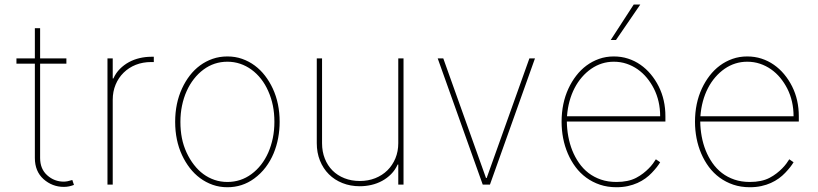

<svg xmlns="http://www.w3.org/2000/svg" viewBox="-20 -798 3537 830"><path d="M51.1 -522.7V-545.5H130.7V-676.1H153.4V-545.5H267V-522.7H153.4V-115.1Q153.4 -67.5 184.3 -40.1Q214.8 -12.8 255.7 -12.8Q270.6 -12.8 292.6 -19.9L299.7 1.4Q289.1 5.3 278.8 7.6Q268.5 9.9 255.7 9.9Q206 9.9 168 -23.8Q130.7 -57.5 130.7 -115.1V-522.7Z M444.6 0V-545.5H467.3V-458.8H470.2Q480.8 -482.6 498.4 -500.2Q516 -517.8 537.6 -529.5Q559.3 -541.2 584 -546.9Q608.7 -552.6 633.5 -552.6H644.9V-529.8H633.5Q597.3 -529.8 566.9 -517.8Q536.6 -505.7 514.4 -483.8Q492.2 -462 479.8 -432.2Q467.3 -402.3 467.3 -366.5V0Z M767 -415.8Q780.9 -446 800.4 -471.4Q820 -496.8 844.8 -515.1Q869.7 -533.4 899.3 -543.7Q929 -554 963.1 -554Q997.2 -554 1026.8 -543.5Q1056.5 -533 1081.3 -514.6Q1106.2 -496.1 1125.7 -470.7Q1145.2 -445.3 1159.1 -415.5Q1188.9 -351.6 1188.9 -271.3Q1188.9 -236.2 1182.5 -201.5Q1176.1 -166.9 1162.8 -134.9Q1149.5 -103 1128.6 -75.1Q1107.6 -47.2 1078.5 -25.9Q1027.3 11.4 963.1 11.4Q929 11.4 899.3 0.9Q869.7 -9.6 844.8 -28.1Q820 -46.5 800.4 -71.9Q780.9 -97.3 767 -127.1Q737.2 -191.1 737.2 -271.3Q737.2 -351.6 767 -415.8ZM786.6 -138.5Q800.1 -109.4 818.4 -85.8Q836.6 -62.1 859 -45.6Q881.4 -29.1 907.7 -20.2Q933.9 -11.4 963.1 -11.4Q1021 -11.4 1067.1 -45.5Q1090.2 -62.5 1108.5 -85.9Q1126.8 -109.4 1139.6 -138.3Q1152.3 -167.3 1159.3 -200.8Q1166.2 -234.4 1166.2 -271.3Q1166.2 -308.9 1159.6 -341.4Q1153.1 -373.9 1139.6 -404.1Q1126.8 -433.6 1108.3 -457Q1089.8 -480.5 1067.1 -497Q1044.4 -513.5 1018.1 -522.4Q991.8 -531.2 963.1 -531.2Q905.5 -531.2 859.7 -497.2Q836.6 -480.1 818.2 -456.5Q799.7 -432.9 786.8 -403.9Q773.8 -375 766.9 -341.6Q759.9 -308.2 759.9 -271.3Q759.9 -233.7 766.3 -201.2Q772.7 -168.7 786.6 -138.5Z M1372.2 -545.5V-179Q1372.2 -142.8 1384.1 -112.6Q1396 -82.4 1417.4 -60.9Q1438.9 -39.4 1469.1 -27.5Q1499.3 -15.6 1535.5 -15.6Q1571.7 -15.6 1602.1 -27.7Q1632.5 -39.8 1654.7 -61.6Q1676.8 -83.5 1689.3 -113.5Q1701.7 -143.5 1701.7 -179V-545.5H1724.4V0H1701.7V-86.6H1698.9Q1688.2 -62.9 1670.8 -45.3Q1653.4 -27.7 1631.7 -16Q1610.1 -4.3 1585.4 1.4Q1560.7 7.1 1535.5 7.1Q1494.7 7.1 1460.4 -6.6Q1426.1 -20.2 1401.5 -44.9Q1376.8 -69.6 1363.1 -103.9Q1349.4 -138.1 1349.4 -179V-545.5Z M1872.2 -545.5H1896.3L2081 -28.4H2083.8L2268.5 -545.5H2292.6L2098 0H2066.8Z M2407.7 -271.3Q2407.7 -351.6 2437.5 -415.5Q2451.3 -445.3 2470.9 -470.7Q2490.4 -496.1 2515.3 -514.6Q2540.1 -533 2569.8 -543.5Q2599.4 -554 2633.5 -554Q2666.2 -554 2695.1 -544.6Q2724.1 -535.2 2748.6 -518.1Q2773.1 -501.1 2793 -477.3Q2812.9 -453.5 2827.4 -424.7Q2856.5 -366.8 2856.5 -295.5V-272.7H2430.4Q2430.8 -240.4 2436.6 -208.5Q2442.5 -176.5 2454 -147.5Q2465.6 -118.6 2483 -93.6Q2500.4 -68.5 2524.1 -50.2Q2547.9 -32 2577.9 -21.7Q2608 -11.4 2644.9 -11.4Q2695.7 -11.4 2729.8 -29.1Q2746.8 -38 2760.5 -48.7Q2774.1 -59.3 2784.6 -70Q2795.1 -80.6 2802.7 -90.9Q2810.4 -101.2 2815.3 -109.4L2833.8 -96.6Q2821.7 -76 2797.6 -50.8Q2785.5 -38 2770.1 -26.8Q2754.6 -15.6 2735.8 -7.1Q2717 1.4 2694.2 6.4Q2671.5 11.4 2644.9 11.4Q2606.2 11.4 2573.5 0.4Q2540.8 -10.7 2514.4 -30Q2487.9 -49.4 2468 -76Q2448.2 -102.6 2434.7 -134.1Q2421.2 -165.5 2414.4 -200.5Q2407.7 -235.4 2407.7 -271.3ZM2431.1 -295.5H2833.8Q2833.8 -361.2 2806.8 -414.8Q2794 -440 2776.3 -461.5Q2758.5 -483 2736.5 -498.4Q2714.5 -513.8 2688.6 -522.5Q2662.6 -531.2 2633.5 -531.2Q2580.3 -531.2 2535.9 -500.7Q2513.8 -485.4 2495.6 -464.3Q2477.3 -443.2 2463.8 -417.1Q2450.3 -391 2441.9 -360.3Q2433.6 -329.5 2431.1 -295.5ZM2719.5 -778.4H2747.9L2642.8 -625H2620Z M2984.4 -271.3Q2984.4 -351.6 3014.2 -415.5Q3028.1 -445.3 3047.6 -470.7Q3067.1 -496.1 3092 -514.6Q3116.8 -533 3146.5 -543.5Q3176.1 -554 3210.2 -554Q3242.9 -554 3271.8 -544.6Q3300.8 -535.2 3325.3 -518.1Q3349.8 -501.1 3369.7 -477.3Q3389.6 -453.5 3404.1 -424.7Q3433.2 -366.8 3433.2 -295.5V-272.7H3007.1Q3007.5 -240.4 3013.3 -208.5Q3019.2 -176.5 3030.7 -147.5Q3042.3 -118.6 3059.7 -93.6Q3077.1 -68.5 3100.9 -50.2Q3124.6 -32 3154.7 -21.7Q3184.7 -11.4 3221.6 -11.4Q3272.4 -11.4 3306.5 -29.1Q3323.5 -38 3337.2 -48.7Q3350.9 -59.3 3361.3 -70Q3371.8 -80.6 3379.4 -90.9Q3387.1 -101.2 3392 -109.4L3410.5 -96.6Q3398.4 -76 3374.3 -50.8Q3362.2 -38 3346.8 -26.8Q3331.3 -15.6 3312.5 -7.1Q3293.7 1.4 3271 6.4Q3248.2 11.4 3221.6 11.4Q3182.9 11.4 3150.2 0.4Q3117.5 -10.7 3091.1 -30Q3064.6 -49.4 3044.7 -76Q3024.9 -102.6 3011.4 -134.1Q2997.9 -165.5 2991.1 -200.5Q2984.4 -235.4 2984.4 -271.3ZM3007.8 -295.5H3410.5Q3410.5 -361.2 3383.5 -414.8Q3370.7 -440 3353 -461.5Q3335.2 -483 3313.2 -498.4Q3291.2 -513.8 3265.3 -522.5Q3239.3 -531.2 3210.2 -531.2Q3157 -531.2 3112.6 -500.7Q3090.6 -485.4 3072.3 -464.3Q3054 -443.2 3040.5 -417.1Q3027 -391 3018.6 -360.3Q3010.3 -329.5 3007.8 -295.5Z"/></svg>

Font: Inter P Thin
Style: Regular
Weight: 100
Designer: Rasmus Andersson
Foundry: rsms
Version: Version 3.018;git-588b23468